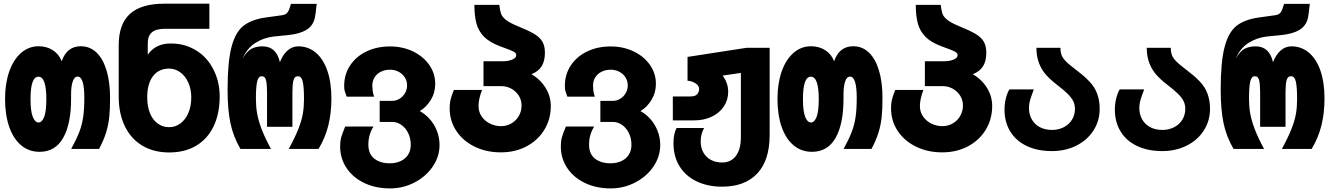

<svg xmlns="http://www.w3.org/2000/svg" viewBox="-20 -810 7240 1044"><path d="M7.5 -272.5Q7.5 -356 30.2 -421Q53 -486 94.5 -522.2Q136 -558.5 190 -558.5Q233.5 -558.5 267 -537.2Q300.5 -516 315.5 -477Q343.5 -558.5 419.5 -558.5Q469 -558.5 504.8 -524.2Q540.5 -490 559.5 -426.5Q578.5 -363 578.5 -277.5Q578.5 -217.5 574.2 -174.8Q570 -132 557 -89.8Q544 -47.5 518.5 0H367Q396.5 -54 411.2 -92.5Q426 -131 432.2 -173.2Q438.5 -215.5 438.5 -277.5Q438.5 -393.5 402 -393.5Q384.5 -393.5 375.5 -367.2Q366.5 -341 366.5 -296V-272.5Q366.5 -136 323.5 -60.2Q280.5 15.5 195 15.5Q137.5 15.5 95.2 -19.8Q53 -55 30.2 -120Q7.5 -185 7.5 -272.5ZM232 -271Q232 -393 189 -393Q146 -393 146 -271Q146 -205.5 158.2 -174.8Q170.5 -144 189.5 -144Q208.5 -144 220.2 -174.2Q232 -204.5 232 -271Z M625.5 -285.5V-564.5Q625.5 -679.5 687 -734.8Q748.5 -790 873 -790H1118.5V-653.5H878Q829 -653.5 806.2 -634.5Q783.5 -615.5 783.5 -575V-512.5Q825.5 -573.5 908 -573.5Q948 -573.5 980.8 -564.5Q1013.5 -555.5 1045.5 -536.5Q1105.5 -500.5 1140 -433.2Q1174.5 -366 1174.5 -285.5Q1174.5 -192 1141.5 -123.2Q1108.5 -54.5 1046.8 -17.8Q985 19 900 19Q816 19 754 -18Q692 -55 658.8 -123.8Q625.5 -192.5 625.5 -285.5ZM1020 -280.5Q1020 -325 1004 -360.8Q988 -396.5 960.2 -416.8Q932.5 -437 900 -437Q843 -437 811.8 -395.8Q780.5 -354.5 780.5 -280.5Q780.5 -232 795.2 -195.2Q810 -158.5 837.2 -138.5Q864.5 -118.5 900 -118.5Q933.5 -118.5 961 -138.8Q988.5 -159 1004.2 -195.8Q1020 -232.5 1020 -280.5Z M1217.5 -322.5Q1217.5 -472.5 1238.5 -553.5Q1259.5 -634.5 1303.2 -669.2Q1347 -704 1425.5 -715L1515.5 -727.5Q1535.5 -730.5 1544.5 -743.8Q1553.5 -757 1562 -789H1702Q1695.5 -728.5 1692.5 -715Q1683 -670.5 1647 -648.2Q1611 -626 1549 -619.5L1469.5 -611.5Q1414 -605.5 1368.5 -576.5Q1323 -547.5 1300 -492.5Q1322 -531 1347 -544.5Q1372 -558 1407.5 -558Q1482.5 -558 1502 -471.5Q1516.5 -510.5 1542.2 -534.2Q1568 -558 1602 -558Q1656 -558 1696.8 -524Q1737.5 -490 1759.8 -426Q1782 -362 1782 -275Q1782 -196 1765.5 -128.8Q1749 -61.5 1712 0H1550Q1585 -64 1603 -110.5Q1621 -157 1627 -193.2Q1633 -229.5 1633 -271.5Q1633 -336.5 1626.2 -366Q1619.5 -395.5 1600 -395.5Q1581 -395.5 1575.5 -372.5Q1570 -349.5 1570 -307V-120.5H1432V-307Q1432 -348 1427 -371.8Q1422 -395.5 1403.5 -395.5Q1384.5 -395.5 1378 -366Q1371.5 -336.5 1371.5 -272Q1371.5 -231.5 1377.8 -194.5Q1384 -157.5 1401.8 -110Q1419.5 -62.5 1453.5 0H1287.5Q1248.5 -66.5 1233 -140.5Q1217.5 -214.5 1217.5 -322.5Z M1829.5 -14Q1829.5 -42 1835 -62.2Q1840.5 -82.5 1857 -122H2011Q1983 -78 1983 -24Q1983 27.5 2015.5 52.8Q2048 78 2100 78Q2130.5 78 2156.2 67Q2182 56 2197.8 33.2Q2213.5 10.5 2213.5 -23Q2213.5 -58 2199.5 -86.5Q2185.5 -115 2162.2 -131Q2139 -147 2112.5 -147H2044.5V-261.5H2112.5Q2133.5 -261.5 2152.2 -272.8Q2171 -284 2182.2 -303.5Q2193.5 -323 2193.5 -346Q2193.5 -369 2181.5 -388.5Q2169.5 -408 2148.2 -419.5Q2127 -431 2100.5 -431Q2073.5 -431 2051.5 -420.2Q2029.5 -409.5 2017 -389.8Q2004.5 -370 2004.5 -344.5Q2004.5 -333 2006.5 -316Q2008.5 -299 2014.5 -284.5H1865Q1856 -309 1853.8 -317.2Q1851.5 -325.5 1851.5 -343Q1851.5 -405 1883.5 -453.8Q1915.5 -502.5 1972.2 -530Q2029 -557.5 2100.5 -557.5Q2168.5 -557.5 2224.8 -530.8Q2281 -504 2313.8 -457.5Q2346.5 -411 2346.5 -354.5Q2346.5 -305.5 2322.2 -266.2Q2298 -227 2262.5 -206Q2291.5 -190.5 2316 -163.2Q2340.5 -136 2355.2 -99.5Q2370 -63 2370 -21Q2370 41.5 2333 95.8Q2296 150 2234 182.2Q2172 214.5 2100.5 214.5Q2023 214.5 1961.2 185.2Q1899.5 156 1864.5 103.8Q1829.5 51.5 1829.5 -14Z M2425 -221.5Q2425 -245 2429.2 -265.2Q2433.5 -285.5 2448 -321H2601Q2582 -271 2582 -234Q2582 -201 2599.5 -176Q2617 -151 2645.2 -137.5Q2673.5 -124 2703.5 -124Q2735.5 -124 2761.2 -139.2Q2787 -154.5 2801.5 -180.2Q2816 -206 2816 -236Q2816 -266 2800.8 -290Q2785.5 -314 2760.5 -327.8Q2735.5 -341.5 2707.5 -341.5H2609V-477H2714.5Q2743.5 -477 2765.2 -486Q2787 -495 2787 -510Q2787 -521.5 2773.8 -528.8Q2760.5 -536 2727 -548L2697.5 -559Q2642 -580 2612.2 -610Q2582.5 -640 2571 -681.2Q2559.5 -722.5 2559.5 -783.5H2695Q2699 -751 2704.8 -734.8Q2710.5 -718.5 2731 -702Q2751.5 -685.5 2797 -667Q2854.5 -643.5 2884.5 -625.8Q2914.5 -608 2928.8 -584.2Q2943 -560.5 2943 -523.5Q2943 -477.5 2924.8 -449Q2906.5 -420.5 2869.5 -406.5Q2918 -378.5 2946.5 -332.5Q2975 -286.5 2975 -234Q2975 -162 2940 -104.5Q2905 -47 2843 -14.2Q2781 18.5 2703.5 18.5Q2624.5 18.5 2561 -12.5Q2497.5 -43.5 2461.2 -98.2Q2425 -153 2425 -221.5Z M3029.5 -14Q3029.5 -42 3035 -62.2Q3040.5 -82.5 3057 -122H3211Q3183 -78 3183 -24Q3183 27.5 3215.5 52.8Q3248 78 3300 78Q3330.5 78 3356.2 67Q3382 56 3397.8 33.2Q3413.5 10.5 3413.5 -23Q3413.5 -58 3399.5 -86.5Q3385.5 -115 3362.2 -131Q3339 -147 3312.5 -147H3244.5V-261.5H3312.5Q3333.5 -261.5 3352.2 -272.8Q3371 -284 3382.2 -303.5Q3393.5 -323 3393.5 -346Q3393.5 -369 3381.5 -388.5Q3369.5 -408 3348.2 -419.5Q3327 -431 3300.5 -431Q3273.5 -431 3251.5 -420.2Q3229.5 -409.5 3217 -389.8Q3204.5 -370 3204.5 -344.5Q3204.5 -333 3206.5 -316Q3208.5 -299 3214.5 -284.5H3065Q3056 -309 3053.8 -317.2Q3051.5 -325.5 3051.5 -343Q3051.5 -405 3083.5 -453.8Q3115.5 -502.5 3172.2 -530Q3229 -557.5 3300.5 -557.5Q3368.5 -557.5 3424.8 -530.8Q3481 -504 3513.8 -457.5Q3546.5 -411 3546.5 -354.5Q3546.5 -305.5 3522.2 -266.2Q3498 -227 3462.5 -206Q3491.5 -190.5 3516 -163.2Q3540.5 -136 3555.2 -99.5Q3570 -63 3570 -21Q3570 41.5 3533 95.8Q3496 150 3434 182.2Q3372 214.5 3300.5 214.5Q3223 214.5 3161.2 185.2Q3099.5 156 3064.5 103.8Q3029.5 51.5 3029.5 -14Z M3642 -31Q3642 -81 3658.5 -114H3808.5Q3790 -80 3790 -41.5Q3790 -6 3805 20Q3820 46 3846.2 59.8Q3872.5 73.5 3906.5 73.5Q3955 73.5 3981.8 37.5Q4008.5 1.5 4008.5 -65V-413.5L3909.5 -399Q3939.5 -358.5 3939.5 -311Q3939.5 -266.5 3915.8 -231Q3892 -195.5 3850 -175.5Q3808 -155.5 3755.5 -155.5H3638.5V-285.5H3733Q3761 -285.5 3771.2 -298.2Q3781.5 -311 3781.5 -325Q3781.5 -339 3770.8 -349.5Q3760 -360 3745 -365.5Q3730 -371 3718.5 -371V-500.5L4039 -550H4165V-76.5Q4165 61.5 4097.8 133.2Q4030.5 205 3906.5 205Q3827.5 205 3767.5 176Q3707.5 147 3674.8 93.8Q3642 40.5 3642 -31Z M4207.5 -272.5Q4207.5 -356 4230.2 -421Q4253 -486 4294.5 -522.2Q4336 -558.5 4390 -558.5Q4433.5 -558.5 4467 -537.2Q4500.5 -516 4515.5 -477Q4543.5 -558.5 4619.5 -558.5Q4669 -558.5 4704.8 -524.2Q4740.5 -490 4759.5 -426.5Q4778.5 -363 4778.5 -277.5Q4778.5 -217.5 4774.2 -174.8Q4770 -132 4757 -89.8Q4744 -47.5 4718.5 0H4567Q4596.5 -54 4611.2 -92.5Q4626 -131 4632.2 -173.2Q4638.5 -215.5 4638.5 -277.5Q4638.5 -393.5 4602 -393.5Q4584.5 -393.5 4575.5 -367.2Q4566.5 -341 4566.5 -296V-272.5Q4566.5 -136 4523.5 -60.2Q4480.5 15.5 4395 15.5Q4337.5 15.5 4295.2 -19.8Q4253 -55 4230.2 -120Q4207.5 -185 4207.5 -272.5ZM4432 -271Q4432 -393 4389 -393Q4346 -393 4346 -271Q4346 -205.5 4358.2 -174.8Q4370.5 -144 4389.5 -144Q4408.5 -144 4420.2 -174.2Q4432 -204.5 4432 -271Z M4825 -221.5Q4825 -245 4829.2 -265.2Q4833.5 -285.5 4848 -321H5001Q4982 -271 4982 -234Q4982 -201 4999.5 -176Q5017 -151 5045.2 -137.5Q5073.5 -124 5103.5 -124Q5135.5 -124 5161.2 -139.2Q5187 -154.5 5201.5 -180.2Q5216 -206 5216 -236Q5216 -266 5200.8 -290Q5185.5 -314 5160.5 -327.8Q5135.5 -341.5 5107.5 -341.5H5009V-477H5114.5Q5143.5 -477 5165.2 -486Q5187 -495 5187 -510Q5187 -521.5 5173.8 -528.8Q5160.5 -536 5127 -548L5097.5 -559Q5042 -580 5012.2 -610Q4982.5 -640 4971 -681.2Q4959.5 -722.5 4959.5 -783.5H5095Q5099 -751 5104.8 -734.8Q5110.5 -718.5 5131 -702Q5151.5 -685.5 5197 -667Q5254.5 -643.5 5284.5 -625.8Q5314.5 -608 5328.8 -584.2Q5343 -560.5 5343 -523.5Q5343 -477.5 5324.8 -449Q5306.5 -420.5 5269.5 -406.5Q5318 -378.5 5346.5 -332.5Q5375 -286.5 5375 -234Q5375 -162 5340 -104.5Q5305 -47 5243 -14.2Q5181 18.5 5103.5 18.5Q5024.5 18.5 4961 -12.5Q4897.5 -43.5 4861.2 -98.2Q4825 -153 4825 -221.5Z M5442 -215Q5442 -244.5 5449.2 -274.2Q5456.5 -304 5468.5 -324H5601.5Q5586.5 -285 5580.8 -264.2Q5575 -243.5 5575 -224.5Q5575 -188 5590.5 -160.8Q5606 -133.5 5634.2 -118.5Q5662.5 -103.5 5700 -103.5Q5735.5 -103.5 5764.2 -118.2Q5793 -133 5809 -159.2Q5825 -185.5 5825 -218Q5825 -241 5815.8 -260Q5806.5 -279 5785.5 -299.8Q5764.5 -320.5 5725.5 -350.5Q5691 -377 5667.5 -403.5Q5644 -430 5629.8 -466.2Q5615.5 -502.5 5615.5 -550H5746Q5746 -519 5757.8 -499Q5769.5 -479 5801.5 -453.5L5832 -429.5Q5858 -409.5 5872 -397.5Q5886 -385.5 5905.5 -365Q5959.5 -308 5959.5 -218.5Q5959.5 -153 5925.8 -100.5Q5892 -48 5832.8 -18.2Q5773.5 11.5 5700 11.5Q5621.5 11.5 5563.2 -16Q5505 -43.5 5473.5 -94.8Q5442 -146 5442 -215Z M6042 -215Q6042 -244.5 6049.2 -274.2Q6056.5 -304 6068.5 -324H6201.5Q6186.5 -285 6180.8 -264.2Q6175 -243.5 6175 -224.5Q6175 -188 6190.5 -160.8Q6206 -133.5 6234.2 -118.5Q6262.5 -103.5 6300 -103.5Q6335.5 -103.5 6364.2 -118.2Q6393 -133 6409 -159.2Q6425 -185.5 6425 -218Q6425 -241 6415.8 -260Q6406.5 -279 6385.5 -299.8Q6364.5 -320.5 6325.5 -350.5Q6291 -377 6267.5 -403.5Q6244 -430 6229.8 -466.2Q6215.5 -502.5 6215.5 -550H6346Q6346 -519 6357.8 -499Q6369.5 -479 6401.5 -453.5L6432 -429.5Q6458 -409.5 6472 -397.5Q6486 -385.5 6505.5 -365Q6559.5 -308 6559.5 -218.5Q6559.5 -153 6525.8 -100.5Q6492 -48 6432.8 -18.2Q6373.5 11.5 6300 11.5Q6221.5 11.5 6163.2 -16Q6105 -43.5 6073.5 -94.8Q6042 -146 6042 -215Z M6617.5 -322.5Q6617.5 -472.5 6638.5 -553.5Q6659.5 -634.5 6703.2 -669.2Q6747 -704 6825.5 -715L6915.5 -727.5Q6935.5 -730.5 6944.5 -743.8Q6953.5 -757 6962 -789H7102Q7095.5 -728.5 7092.5 -715Q7083 -670.5 7047 -648.2Q7011 -626 6949 -619.5L6869.5 -611.5Q6814 -605.5 6768.5 -576.5Q6723 -547.5 6700 -492.5Q6722 -531 6747 -544.5Q6772 -558 6807.5 -558Q6882.5 -558 6902 -471.5Q6916.5 -510.5 6942.2 -534.2Q6968 -558 7002 -558Q7056 -558 7096.8 -524Q7137.5 -490 7159.8 -426Q7182 -362 7182 -275Q7182 -196 7165.5 -128.8Q7149 -61.5 7112 0H6950Q6985 -64 7003 -110.5Q7021 -157 7027 -193.2Q7033 -229.5 7033 -271.5Q7033 -336.5 7026.2 -366Q7019.5 -395.5 7000 -395.5Q6981 -395.5 6975.5 -372.5Q6970 -349.5 6970 -307V-120.5H6832V-307Q6832 -348 6827 -371.8Q6822 -395.5 6803.5 -395.5Q6784.5 -395.5 6778 -366Q6771.5 -336.5 6771.5 -272Q6771.5 -231.5 6777.8 -194.5Q6784 -157.5 6801.8 -110Q6819.5 -62.5 6853.5 0H6687.5Q6648.5 -66.5 6633 -140.5Q6617.5 -214.5 6617.5 -322.5Z"/></svg>

Font: JuliaMono Black
Style: Regular
Weight: 900
Monospace: yes
Designer: cormullion
Foundry: corm
Version: Version 0.054; ttfautohint (v1.8.4)